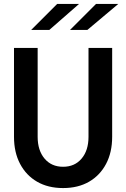

<svg xmlns="http://www.w3.org/2000/svg" viewBox="-20 -943 640 974"><path d="M300 11Q224 11 168.5 -21Q113 -53 82 -111.5Q51 -170 51 -249V-700H171V-249Q171 -180 206 -138.5Q241 -97 300 -97Q359 -97 394 -138.5Q429 -180 429 -249V-700H549V-249Q549 -170 518 -111.5Q487 -53 431.5 -21Q376 11 300 11ZM138 -791 270 -923H381L230 -791ZM335 -791 467 -923H580L423 -791Z"/></svg>

Font: Red Hat Mono SemiBold
Style: Regular
Weight: 600
Monospace: yes
Designer: Pentagram, MCKL
Foundry: Pentagram, MCKL
Version: Version 1.023